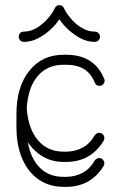

<svg xmlns="http://www.w3.org/2000/svg" viewBox="-20 -723 462 747"><path d="M385 -417Q387 -415 387 -409Q387 -401 381 -395Q375 -389 367 -389Q354 -389 349 -401Q334 -438 306.5 -454.5Q279 -471 237 -471H227Q164 -471 126.5 -427Q89 -383 84 -301Q90 -222 127.5 -177.5Q165 -133 227 -133H237Q272 -133 301 -148.5Q330 -164 349 -197Q356 -206 366 -206Q375 -206 380.5 -200Q386 -194 386 -186Q386 -180 383 -175Q333 -93 237 -93H227Q183 -93 147.5 -113.5Q112 -134 88 -170Q100 -105 135.5 -70Q171 -35 227 -35H237Q272 -35 301 -50.5Q330 -66 349 -99Q356 -108 366 -108Q375 -108 380.5 -101.5Q386 -95 386 -87Q386 -81 383 -77Q333 4 237 4H227Q172 4 130.5 -24.5Q89 -53 66.5 -105.5Q44 -158 44 -228V-280Q44 -385 94 -447.5Q144 -510 227 -510H237Q347 -510 385 -417ZM193 -691Q199 -703 211 -703Q223 -703 229 -691Q237 -673 255 -651.5Q273 -630 297.5 -615Q322 -600 349 -600Q357 -600 363 -594.5Q369 -589 369 -580Q369 -572 363 -566Q357 -560 349 -560Q320 -560 293.5 -574Q267 -588 245.5 -608Q224 -628 211 -648Q198 -628 176.5 -608Q155 -588 128 -574Q101 -560 73 -560Q64 -560 58.5 -566Q53 -572 53 -580Q53 -589 58.5 -594.5Q64 -600 73 -600Q99 -600 123.5 -615Q148 -630 166.5 -651.5Q185 -673 193 -691Z"/></svg>

Font: Libertine Sup Light
Style: Regular
Weight: 300
Designer: Bastien Sozeau
Foundry: NBR — Bastien Sozeau
Version: Version 2.003; ttfautohint (v1.8.4.7-5d5b);gftools[0.9.33]